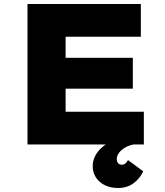

<svg xmlns="http://www.w3.org/2000/svg" viewBox="-20 -720 823 957"><path d="M117 0V-700H682V-537H307V-163H697V0ZM215 -278V-432H642V-278ZM568 217Q532 217 503.5 203.5Q475 190 458.5 165Q442 140 442 108Q442 82 454 58Q466 34 489 14Q512 -6 543.5 -22Q575 -38 614 -49L647 0Q623 4 603.5 15.5Q584 27 573 42Q562 57 562 73Q562 85 568.5 93Q575 101 586 101Q597 101 604 95.5Q611 90 618 78L694 134Q677 170 645.5 193.5Q614 217 568 217Z"/></svg>

Font: Lexend Exa ExtraBold
Style: Regular
Weight: 800
Designer: Bonnie Shaver-Troup, Thomas Jockin
Foundry: Lexend
Version: Version 1.007